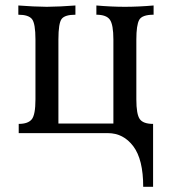

<svg xmlns="http://www.w3.org/2000/svg" viewBox="-20 -493 624 711"><path d="M546.9 198.7H510.3Q510.3 97.2 473.6 48.6Q437 0 379.4 0H49.3V-34.2Q84 -34.2 97.7 -51.3Q111.3 -68.4 111.3 -125V-346.7Q111.3 -406.2 98.4 -422.4Q85.4 -438.5 47.9 -438.5V-472.7Q104 -468.3 153.3 -467.8Q203.1 -468.3 259.3 -472.7V-438.5Q220.2 -438.5 208.3 -422.9Q196.3 -407.2 196.3 -346.7V-35.6H399.9V-346.7Q399.9 -401.4 387 -419.9Q374 -438.5 336.9 -438.5V-472.7Q393.1 -467.8 442.4 -467.8Q492.2 -467.8 548.8 -472.7V-438.5Q505.9 -438.5 495.4 -419.2Q484.9 -399.9 484.9 -346.7V-125Q484.9 -69.8 497.6 -52Q510.3 -34.2 546.9 -34.2Z"/></svg>

Font: Almanac
Style: Regular
Weight: 400
Designer: Eden's Almanac
Version: Version 3.501;March 28, 2021;FontCreator 13.0.0.2683 64-bit